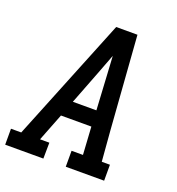

<svg xmlns="http://www.w3.org/2000/svg" viewBox="-141 -842 874 950"><g transform="rotate(20 296.0 -367.5)"><path d="M193 0H-8V-84H46L309 -735H421L457 -245L470 -84H513V0H311V-84H371L362 -230H202L145 -84H194ZM234 -314H358L348 -490Q346 -516 345 -542.5Q344 -569 342 -595Q332 -569 322 -542.5Q312 -516 302 -490Z"/></g></svg>

Font: Iosevka HT Medium Extended
Style: Italic
Weight: 500
Width: 7
Italic angle: -9°
Monospace: yes
Designer: Belleve Invis
Foundry: Belleve Invis
Version: Version 32.3.0; ttfautohint (v1.8.4)